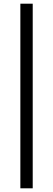

<svg xmlns="http://www.w3.org/2000/svg" viewBox="-20 -770 288 1040"><path d="M90.3 250V-750H157.2V250Z"/></svg>

Font: Varta Light SemiBold
Style: Regular
Weight: 600
Version: Version 1.004